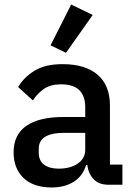

<svg xmlns="http://www.w3.org/2000/svg" viewBox="-20 -815 589 847"><path d="M459 0Q416 0 393 -24.5Q370 -49 365 -87H360Q345 -38 305 -13Q265 12 208 12Q127 12 83.5 -30Q40 -72 40 -143Q40 -221 96.5 -260Q153 -299 262 -299H356V-343Q356 -391 330 -417Q304 -443 249 -443Q203 -443 174 -423Q145 -403 125 -372L60 -431Q86 -475 133 -503.5Q180 -532 256 -532Q357 -532 411 -485Q465 -438 465 -350V-89H520V0ZM239 -71Q290 -71 323 -93.5Q356 -116 356 -154V-229H264Q151 -229 151 -159V-141Q151 -106 174.5 -88.5Q198 -71 239 -71ZM271 -582 203 -615 294 -795 389 -749Z"/></svg>

Font: IBM Plex Sans Thai Medium
Style: Regular
Weight: 500
Designer: Mike Abbink, Paul van der Laan, Pieter van Rosmalen, Ben Mitchell, Mark Frömberg
Foundry: Bold Monday
Version: Version 1.1